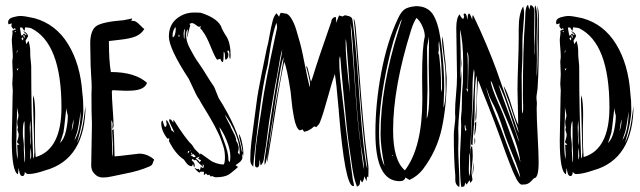

<svg xmlns="http://www.w3.org/2000/svg" viewBox="-20 -736 2603 781"><path d="M64 -671Q80 -671 120 -662Q207 -638 257 -556.5Q307 -475 315 -357Q319 -328 319 -289Q319 -245 297 -168L293 -155Q315 -194 326 -292Q326 -293 326.5 -294.5Q327 -296 327 -297Q327 -299 327.5 -303Q328 -307 328 -309Q328 -88 164 -43Q121 -28 95 -28Q87 -28 81 -37Q81 -35 80.5 -32Q80 -29 79.5 -27.5Q79 -26 78 -24Q77 -22 75.5 -21Q74 -20 71 -20Q66 -20 63 -25Q60 -30 58 -41Q56 -52 56 -53Q54 -35 53 -27Q28 -39 28 -165Q28 -193 29.5 -247.5Q31 -302 31 -330V-336Q31 -341 31.5 -351.5Q32 -362 32 -368Q32 -373 31 -381.5Q30 -390 30 -394Q30 -400 31 -414Q32 -428 32 -434Q32 -443 31 -460.5Q30 -478 30 -487Q32 -499 32 -507Q32 -519 30 -541.5Q28 -564 28 -575Q28 -580 29.5 -589Q31 -598 31 -602Q31 -604 30.5 -607Q30 -610 30 -611L45 -617L38 -623V-616Q31 -619 26 -630Q28 -638 28 -641Q25 -640 15 -637Q13 -641 13 -645Q13 -660 31.5 -665.5Q50 -671 64 -671ZM70 -624H61Q62 -621 63.5 -608Q65 -595 68 -590Q69 -591 71 -593Q73 -595 75 -596.5Q77 -598 78 -600L86 -592Q86 -594 88 -596Q80 -602 74 -610Q94 -601 94 -588L84 -571Q84 -568 87 -556L96 -570Q103 -547 103 -527V-514Q103 -506 105 -489Q107 -472 107 -463V-454Q107 -283 115 -91Q119 -96 119 -104Q119 -112 120 -116Q114 -332 114 -333Q114 -337 116 -349Q123 -321 123 -271Q123 -258 122.5 -238.5Q122 -219 122 -214V-181Q122 -139 125 -97Q230 -128 230 -299Q230 -560 107 -621Q104 -623 82 -625Q82 -618 79 -610Q72 -622 70 -624ZM44 -607Q44 -610 41 -610Q40 -609 40 -607Q40 -605 42 -605Q44 -605 44 -607ZM82 -580Q80 -590 78 -595Q76 -591 74 -590ZM74 -585 67 -579 73 -571Q75 -577 75 -579L74 -581Q74 -583 74 -585ZM50 -534 47 -520 51 -527Q51 -528 50.5 -530.5Q50 -533 50 -534ZM51 -449 55 -458Q51 -456 48 -456ZM49 -302V-266Q49 -257 48 -239.5Q47 -222 47 -212V-179Q47 -176 46.5 -169.5Q46 -163 46 -160Q46 -112 51 -88Q51 -92 51.5 -99Q52 -106 52 -109Q52 -115 51 -127.5Q50 -140 50 -147Q56 -147 59 -148Q51 -154 49 -158Q50 -161 53 -171Q56 -181 56 -188Q56 -192 53.5 -199.5Q51 -207 51 -210Q51 -212 53 -216Q50 -228 50 -241Q50 -244 52.5 -252.5Q55 -261 55 -265Q55 -272 52 -284Q49 -296 49 -302ZM256 -265Q256 -266 253 -277.5Q250 -289 250 -297Q248 -283 244.5 -248.5Q241 -214 238 -197Q236 -189 231 -174.5Q226 -160 224 -154Q241 -170 248.5 -204Q256 -238 256 -265ZM283 -165Q308 -205 308 -283Q302 -235 297 -212Q296 -204 290.5 -189Q285 -174 283 -165ZM279 -244V-251Q275 -235 271 -203Q279 -224 279 -244ZM105 -217Q105 -222 104 -231.5Q103 -241 103 -246Q101 -226 101 -217Q101 -206 102 -181Q103 -156 103 -144Q105 -154 105 -159Q105 -163 104.5 -171Q104 -179 104 -183V-194Q104 -197 104.5 -205Q105 -213 105 -217ZM80 -223Q80 -237 79 -244Q73 -232 73 -200V-189Q73 -182 75 -167.5Q77 -153 77 -146V-125Q77 -116 78.5 -99.5Q80 -83 80 -75Q82 -79 82 -87V-107Q82 -114 81 -128Q80 -142 80 -148ZM107 -102Q107 -106 106.5 -118Q106 -130 105 -136Q103 -118 103 -107Q103 -93 104 -86Q107 -94 107 -102Z M484 -654Q516 -660 518 -661Q516 -657 514 -651H523Q533 -651 549 -634.5Q565 -618 567 -618Q555 -598 533 -588.5Q511 -579 469.5 -574.5Q428 -570 423 -569Q423 -487 431 -443Q529 -443 578 -399Q568 -367 503 -367H486Q478 -367 463 -368Q448 -369 441 -369Q435 -369 435 -364Q435 -339 438.5 -292Q442 -245 442 -223Q442 -219 437 -211Q437 -215 437.5 -221Q438 -227 438 -230Q438 -240 433 -247V-237Q433 -222 434.5 -187.5Q436 -153 436 -137V-117Q436 -105 437 -99Q439 -106 439 -120V-149Q439 -158 437.5 -178Q436 -198 436 -207Q439 -208 442 -211Q444 -193 446 -100Q465 -101 499.5 -105.5Q534 -110 546 -111Q579 -111 607 -87Q606 -84 604.5 -80.5Q603 -77 602.5 -75.5Q602 -74 601 -71.5Q600 -69 599.5 -68Q599 -67 597.5 -65.5Q596 -64 595 -63Q594 -62 592 -61Q590 -60 588 -59Q565 -49 541 -42Q517 -35 483.5 -28.5Q450 -22 433 -18Q416 -14 399 -14Q380 -14 368 -25.5Q356 -37 353.5 -46.5Q351 -56 351 -62Q351 -63 354 -231Q352 -272 352 -353Q352 -358 352.5 -367Q353 -376 353 -381Q353 -395 350.5 -434Q348 -473 348 -505Q348 -516 347.5 -533.5Q347 -551 347 -558Q347 -611 370.5 -629Q394 -647 484 -654Z M769 -685Q788 -685 797 -684Q869 -661 882 -622Q882 -620 889.5 -606.5Q897 -593 901 -588Q918 -560 918 -511Q918 -501 916 -496Q912 -500 913 -514Q914 -528 908 -531Q905 -530 905 -527Q905 -525 907 -521.5Q909 -518 909 -515Q909 -496 897 -493Q895 -497 895 -509.5Q895 -522 890 -526Q890 -494 887 -484Q883 -484 881.5 -486Q880 -488 878.5 -491.5Q877 -495 876 -497Q874 -497 869.5 -495Q865 -493 864 -493Q857 -497 838 -544Q819 -591 805 -608Q804 -611 800 -615Q796 -619 794 -622L798 -630Q792 -627 790 -627Q786 -627 777.5 -634Q769 -641 763 -642Q752 -642 751 -637Q752 -636 753 -635Q754 -634 754 -633Q753 -628 748.5 -613Q744 -598 744 -587H742Q742 -597 744 -617Q737 -611 737 -595Q737 -581 741 -566.5Q745 -552 755.5 -533.5Q766 -515 770.5 -506.5Q775 -498 790.5 -476Q806 -454 806 -453Q841 -396 849 -386Q852 -382 859.5 -362Q867 -342 869 -338Q949 -212 964 -119L966 -118Q966 -131 959 -155Q952 -179 952 -191Q959 -182 964.5 -156Q970 -130 970 -115Q970 -112 969.5 -107Q969 -102 969 -100Q969 -101 968.5 -103.5Q968 -106 967 -107.5Q966 -109 965 -109Q965 -107 965.5 -102.5Q966 -98 966 -96Q966 -90 963 -85.5Q960 -81 958 -79Q956 -77 948 -71Q940 -65 938 -64L948 -57Q948 -56 938.5 -48Q929 -40 919 -32L909 -25Q890 -15 859 -15Q850 -15 844 -20Q843 -20 837 -18Q833 -24 831 -26Q830 -25 826 -23Q824 -24 821.5 -26.5Q819 -29 817 -31Q815 -25 809 -25Q809 -27 809.5 -31Q810 -35 810 -37Q808 -37 803 -37.5Q798 -38 796 -38L792 -34Q788 -34 780.5 -41.5Q773 -49 771 -54Q777 -50 781 -48Q782 -48 784.5 -48.5Q787 -49 789 -49Q790 -48 790 -46Q790 -44 791 -43Q795 -46 795.5 -51.5Q796 -57 797 -59Q800 -53 807 -53Q809 -57 809 -61Q809 -66 804 -68Q804 -66 805 -62.5Q806 -59 806 -57Q787 -73 777 -86Q776 -86 774 -85Q772 -84 771 -84Q769 -86 763 -90L760 -84Q772 -74 772 -64Q772 -57 771 -57Q769 -57 768 -59.5Q767 -62 766.5 -65Q766 -68 765 -69Q764 -67 763 -64Q762 -60 759 -60Q753 -60 748 -63.5Q743 -67 740.5 -70Q738 -73 733.5 -79Q729 -85 728 -87Q693 -110 668 -161Q667 -162 667 -163Q667 -164 668 -168Q669 -172 669 -173Q668 -173 665 -172.5Q662 -172 661 -172Q636 -204 636 -234Q636 -243 641 -246Q642 -243 645 -233.5Q648 -224 651 -219Q658 -222 658 -231Q658 -232 657 -236.5Q656 -241 656 -243Q656 -246 658 -248Q664 -241 670.5 -225.5Q677 -210 677 -206Q684 -202 690 -196Q668 -240 668 -246Q668 -251 671 -251Q675 -251 679.5 -244.5Q684 -238 685 -237Q685 -249 686 -249Q736 -170 759 -149Q762 -146 768 -136Q770 -131 781 -121Q792 -111 793 -107Q794 -108 795 -109.5Q796 -111 796 -112Q802 -108 815 -98.5Q828 -89 836.5 -83Q845 -77 860 -72Q875 -67 890 -67Q895 -74 895 -96Q895 -107 893.5 -119Q892 -131 887 -145Q882 -159 878.5 -169.5Q875 -180 866.5 -197Q858 -214 854 -222Q850 -230 839 -249Q828 -268 825 -273Q822 -278 809.5 -298.5Q797 -319 796 -321Q795 -323 791.5 -329.5Q788 -336 785 -339Q781 -344 766 -377Q751 -410 748 -415Q667 -539 667 -587Q667 -634 698 -659.5Q729 -685 769 -685ZM695 -624 693 -625Q682 -611 682 -591Q682 -586 683 -584Q695 -589 695 -624ZM728 -582Q728 -580 730 -578Q730 -584 731 -597.5Q732 -611 732 -619Q727 -614 727 -596ZM710 -590Q710 -595 707 -595Q706 -593 706 -590Q706 -586 708 -586Q710 -586 710 -590ZM907 -252 895 -270Q898 -260 904 -248.5Q910 -237 914.5 -229Q919 -221 919 -218Q920 -215 930.5 -195.5Q941 -176 941 -162Q944 -160 947.5 -149.5Q951 -139 951 -136Q951 -121 947 -117Q950 -111 954 -107Q955 -110 955 -117Q955 -175 907 -252ZM917 -99Q917 -128 902 -164.5Q887 -201 872 -219Q875 -204 892 -159.5Q909 -115 909 -89Q909 -79 915 -77Q917 -91 917 -99ZM756 -124H754V-121L757 -123ZM751 -120Q750 -120 748 -121Q746 -122 745 -122Q744 -118 744 -111Q747 -114 751 -120ZM762 -112Q762 -115 758 -115Q757 -114 757 -113Q757 -110 760 -110Q762 -110 762 -112ZM767 -109H766Q760 -108 755 -105Q759 -102 769 -96L777 -100Q771 -104 767 -109ZM786 -90 792 -99Q778 -94 776 -91Q777 -90 783 -86Q789 -82 792 -76Q797 -81 798 -84Z M1115 -668Q1120 -681 1122 -684Q1124 -684 1130.5 -682.5Q1137 -681 1141 -681Q1152 -681 1164 -662.5Q1176 -644 1184.5 -616.5Q1193 -589 1200 -563Q1207 -537 1211.5 -515Q1216 -493 1216 -492Q1233 -405 1240 -382Q1241 -385 1241 -392Q1241 -405 1233.5 -434Q1226 -463 1225 -467Q1229 -467 1232.5 -455Q1236 -443 1239.5 -426Q1243 -409 1245 -404Q1248 -410 1255 -432Q1270 -483 1328 -649Q1328 -656 1333.5 -661.5Q1339 -667 1346 -667Q1348 -651 1348 -643Q1351 -653 1359 -673L1374 -669Q1380 -673 1384 -674Q1386 -673 1392 -672Q1398 -671 1400.5 -670Q1403 -669 1406.5 -667Q1410 -665 1411.5 -661.5Q1413 -658 1414 -653Q1427 -560 1439.5 -375.5Q1452 -191 1464 -103Q1469 -63 1474 -50Q1474 -57 1469 -92Q1456 -193 1442 -379Q1428 -565 1423 -619Q1423 -624 1421 -637Q1419 -650 1419 -657V-662Q1426 -643 1428 -611Q1433 -557 1441 -448.5Q1449 -340 1456.5 -254.5Q1464 -169 1474 -93Q1479 -61 1479 -52Q1479 -27 1478 -15L1473 -18L1471 1L1462 -19Q1460 -2 1453 6Q1453 5 1445 -5Q1445 -2 1444.5 3.5Q1444 9 1443.5 12Q1443 15 1440.5 18Q1438 21 1432 23Q1423 0 1418 -25Q1413 -50 1407.5 -91.5Q1402 -133 1400 -143Q1391 -204 1380.5 -322Q1370 -440 1368 -455Q1368 -459 1366.5 -478Q1365 -497 1363 -508Q1360 -499 1360 -491Q1360 -459 1363.5 -421.5Q1367 -384 1373 -337.5Q1379 -291 1381 -269Q1387 -205 1412 -29L1414 -14Q1414 -9 1417 2.5Q1420 14 1420 20H1419Q1418 21 1417 21Q1383 21 1358 -284V-289Q1358 -290 1357.5 -293Q1357 -296 1357 -297Q1348 -403 1342 -435Q1331 -405 1313 -339Q1295 -273 1282 -240Q1279 -231 1267 -219L1258 -222Q1238 -203 1217 -200Q1217 -201 1214 -204.5Q1211 -208 1210 -210Q1204 -206 1199 -206Q1192 -209 1186 -222.5Q1180 -236 1176 -256.5Q1172 -277 1169.5 -295.5Q1167 -314 1165 -335.5Q1163 -357 1162 -364Q1147 -462 1136 -484Q1120 -412 1099.5 -279Q1079 -146 1073 -113Q1068 -79 1066 -75Q1066 -101 1075.5 -153.5Q1085 -206 1087 -224Q1092 -270 1108.5 -356Q1125 -442 1127 -457Q1133 -490 1134 -503Q1126 -487 1118.5 -438.5Q1111 -390 1109 -381Q1103 -347 1092.5 -274.5Q1082 -202 1076 -166Q1074 -156 1071 -130.5Q1068 -105 1064.5 -88.5Q1061 -72 1057 -65Q1056 -69 1056 -79Q1056 -88 1067 -157Q1097 -366 1121 -490Q1128 -525 1128 -535Q1123 -519 1119.5 -500.5Q1116 -482 1112.5 -459Q1109 -436 1106 -422Q1100 -395 1092 -345.5Q1084 -296 1080 -274Q1075 -248 1068.5 -194Q1062 -140 1057 -114Q1056 -110 1054.5 -97.5Q1053 -85 1050 -77Q1047 -69 1040 -63Q1038 -80 1035 -88V-74Q1035 -55 1025 -55Q1017 -55 1017 -69Q1017 -101 1021 -139Q1025 -177 1034 -230.5Q1043 -284 1045 -301Q1058 -396 1100 -590L1106 -618Q1107 -621 1107 -627Q1107 -635 1104 -643Q1095 -618 1088.5 -588Q1082 -558 1076.5 -521Q1071 -484 1069 -472Q1050 -399 1035 -276Q1012 -91 1010 -58Q998 -69 998 -86Q998 -120 1002.5 -158.5Q1007 -197 1013.5 -243Q1020 -289 1023 -314Q1028 -357 1044.5 -437Q1061 -517 1065 -538Q1070 -554 1076 -589Q1082 -624 1088.5 -649Q1095 -674 1105 -682ZM1411 -609Q1411 -615 1406 -640Q1406 -626 1417 -486Q1419 -460 1424.5 -380.5Q1430 -301 1435 -248Q1440 -195 1447 -145Q1448 -139 1452 -102.5Q1456 -66 1461 -47Q1461 -67 1454.5 -104.5Q1448 -142 1447 -150Q1438 -218 1432 -294.5Q1426 -371 1420.5 -464.5Q1415 -558 1411 -609ZM1390 -550Q1390 -551 1389 -562Q1388 -573 1387 -578Q1386 -573 1386 -563Q1386 -532 1388.5 -499.5Q1391 -467 1396 -421.5Q1401 -376 1402 -359V-367Q1402 -400 1396.5 -464.5Q1391 -529 1390 -550Z M1599 -661Q1611 -687 1625 -697.5Q1639 -708 1672 -711Q1718 -711 1740 -679Q1762 -646 1772 -577Q1772 -573 1773.5 -566Q1775 -559 1775 -556Q1787 -458 1787 -381Q1787 -368 1785.5 -341.5Q1784 -315 1784 -302V-297Q1793 -325 1793 -375Q1793 -386 1792.5 -407Q1792 -428 1792 -437Q1792 -459 1785 -506.5Q1778 -554 1778 -578Q1778 -584 1779 -587Q1783 -572 1785.5 -543Q1788 -514 1789 -506Q1792 -489 1794 -457.5Q1796 -426 1797 -419Q1797 -305 1777 -213.5Q1757 -122 1700 -47Q1679 -20 1646 -4L1629 -14Q1625 1 1606 1Q1507 1 1507 -195Q1507 -315 1531 -441.5Q1555 -568 1599 -661ZM1708 -588Q1708 -607 1698 -629.5Q1688 -652 1674 -663Q1662 -645 1652 -613Q1579 -380 1579 -206Q1579 -84 1627 -43Q1698 -136 1698 -334Q1698 -349 1697.5 -379Q1697 -409 1697 -424Q1697 -542 1708 -588ZM1602 -616Q1614 -653 1615 -658Q1609 -651 1606 -641Q1579 -578 1558 -480Q1522 -319 1522 -197Q1522 -103 1544 -61Q1528 -139 1528 -191Q1528 -382 1602 -616ZM1725 -568Q1725 -581 1724 -587Q1724 -579 1720.5 -563Q1717 -547 1717 -540Q1717 -511 1718 -453.5Q1719 -396 1719 -368Q1719 -350 1717.5 -315Q1716 -280 1716 -262V-253Q1726 -280 1726 -350V-358Q1726 -376 1725 -412Q1724 -448 1724 -466Q1724 -483 1724.5 -517Q1725 -551 1725 -568ZM1774 -375Q1774 -371 1776 -361Q1778 -369 1778 -385Q1778 -479 1766 -569Q1764 -559 1764 -553Q1764 -550 1764.5 -544Q1765 -538 1765 -535Q1765 -530 1763 -522.5Q1761 -515 1761 -511Q1761 -513 1763 -516.5Q1765 -520 1765 -523Q1774 -446 1774 -394ZM1578 -103Q1578 -105 1575 -105Q1574 -104 1574 -102Q1578 -102 1578 -103Z M2128 -716 2133 -697 2138 -716Q2154 -710 2154 -688Q2154 -674 2153.5 -645Q2153 -616 2153 -602Q2153 -594 2153.5 -576Q2154 -558 2154 -550Q2154 -546 2153.5 -537Q2153 -528 2153 -523Q2153 -521 2153.5 -516.5Q2154 -512 2154 -510Q2157 -566 2157 -679Q2157 -684 2156 -691.5Q2155 -699 2155 -703Q2155 -707 2157 -715Q2165 -699 2165 -658Q2165 -646 2164 -621Q2163 -596 2163 -583Q2163 -563 2163.5 -534.5Q2164 -506 2164 -491Q2164 -485 2163.5 -468.5Q2163 -452 2163 -444Q2163 -431 2164 -425Q2167 -472 2167 -538Q2167 -545 2166.5 -561Q2166 -577 2166 -585Q2166 -600 2167 -629Q2168 -658 2168 -672Q2168 -678 2167 -691.5Q2166 -705 2166 -712Q2172 -694 2172 -664V-590Q2172 -458 2167 -382Q2167 -376 2164.5 -360.5Q2162 -345 2162 -338Q2162 -334 2163 -327Q2164 -320 2164 -317Q2164 -313 2163.5 -305.5Q2163 -298 2163 -294Q2163 -257 2167 -183.5Q2171 -110 2171 -75Q2171 -11 2152 -11Q2149 -8 2143.5 -2Q2138 4 2136 5.5Q2134 7 2129 10Q2124 13 2118 14Q2112 15 2103 15Q2093 15 2080.5 -8.5Q2068 -32 2053 -72Q2038 -112 2037 -114Q1990 -248 1944 -360Q1942 -364 1935.5 -382.5Q1929 -401 1924 -410Q1918 -316 1918 -269Q1918 -251 1915 -242Q1914 -249 1914 -262Q1920 -321 1920 -412Q1920 -419 1918 -429Q1911 -396 1911 -318V-291Q1911 -255 1906.5 -208.5Q1902 -162 1902 -146Q1896 -146 1896 -153Q1896 -187 1899 -226Q1900 -257 1905 -331.5Q1910 -406 1910 -441Q1910 -445 1908 -455Q1902 -428 1902 -372Q1902 -316 1900 -289Q1899 -279 1897.5 -231.5Q1896 -184 1894 -145Q1892 -106 1889 -106Q1889 -101 1888 -80.5Q1887 -60 1887 -51Q1887 -29 1889 -19Q1893 -32 1893 -54Q1893 -63 1892.5 -80Q1892 -97 1892 -105Q1892 -135 1900 -143Q1903 -126 1903 -101Q1903 -91 1900.5 -67Q1898 -43 1898 -32Q1898 -28 1900 -18Q1902 -8 1902 -4Q1900 0 1894 8Q1892 5 1890 -3L1878 15L1872 6Q1872 8 1871.5 11.5Q1871 15 1870.5 16Q1870 17 1869.5 19Q1869 21 1867.5 22Q1866 23 1863 23.5Q1860 24 1856 24Q1851 -13 1851 -88Q1851 -112 1853.5 -157.5Q1856 -203 1856 -225Q1856 -229 1855.5 -239Q1855 -249 1855 -254Q1859 -287 1859 -327.5Q1859 -368 1863 -401Q1863 -413 1863.5 -440Q1864 -467 1864 -481Q1864 -569 1851 -616Q1851 -602 1852 -579.5Q1853 -557 1853.5 -538.5Q1854 -520 1854 -504Q1854 -494 1853.5 -474Q1853 -454 1853 -444Q1853 -439 1853.5 -429Q1854 -419 1854 -414Q1855 -421 1855.5 -433.5Q1856 -446 1856 -450Q1857 -442 1857 -427Q1857 -382 1850.5 -308Q1844 -234 1844 -213Q1844 -206 1844.5 -192.5Q1845 -179 1845 -172Q1845 -165 1844.5 -151Q1844 -137 1844 -130Q1844 -106 1846.5 -57Q1849 -8 1849 15Q1849 17 1848.5 20.5Q1848 24 1848 25Q1832 16 1832 -3V-22Q1826 -86 1826 -188Q1826 -201 1829 -224.5Q1832 -248 1832 -259Q1832 -262 1831.5 -268.5Q1831 -275 1831 -278Q1831 -311 1835 -351.5Q1839 -392 1839 -428Q1839 -459 1837.5 -525.5Q1836 -592 1836 -622Q1836 -664 1850 -678Q1852 -668 1864 -658Q1865 -660 1868 -668Q1866 -674 1866 -677Q1866 -681 1870 -681Q1874 -681 1876 -677Q1878 -673 1879.5 -665Q1881 -657 1882 -655Q1882 -681 1888 -681Q1892 -681 1900 -658L1901 -655V-662Q1901 -671 1904 -675Q1932 -618 1958 -556Q1984 -494 1999.5 -451Q2015 -408 2041 -333Q2067 -258 2082 -215Q2083 -211 2090 -195Q2089 -209 2074 -250Q2070 -261 2060 -292.5Q2050 -324 2043 -340Q2030 -376 2029 -386Q2044 -363 2061.5 -303.5Q2079 -244 2088 -229Q2088 -254 2086.5 -300.5Q2085 -347 2085 -370Q2085 -411 2087.5 -476Q2090 -541 2090 -583V-620Q2090 -680 2108 -710Q2112 -694 2112 -684Q2112 -666 2108.5 -626.5Q2105 -587 2105 -567V-519Q2105 -497 2103.5 -467.5Q2102 -438 2102 -430Q2102 -418 2102.5 -370.5Q2103 -323 2103 -298Q2103 -282 2105 -274Q2108 -279 2108 -293V-303Q2108 -310 2107.5 -324Q2107 -338 2107 -346Q2107 -546 2116 -653Q2116 -656 2116.5 -668.5Q2117 -681 2117.5 -688.5Q2118 -696 2120.5 -705Q2123 -714 2128 -716ZM1886 -493Q1886 -519 1880 -525Q1883 -505 1883 -467V-424Q1883 -416 1882.5 -399Q1882 -382 1882 -373L1876 -376L1883 -361Q1883 -382 1884.5 -426.5Q1886 -471 1886 -493ZM1855 -473Q1855 -477 1855.5 -487Q1856 -497 1856 -502Q1856 -498 1856.5 -490.5Q1857 -483 1857 -480Q1857 -476 1856.5 -469Q1856 -462 1856 -459Q1856 -461 1855.5 -465.5Q1855 -470 1855 -473ZM1990 -375Q1989 -379 1987 -384Q1985 -389 1984 -392Q1983 -395 1981 -399.5Q1979 -404 1976 -407Q1978 -382 2008 -314L2016 -296Q2033 -257 2060 -180Q2087 -103 2097 -76Q2092 -117 2074.5 -166.5Q2057 -216 2029 -280Q2001 -344 1990 -375ZM2075 -211Q2068 -231 2055.5 -271Q2043 -311 2031.5 -341.5Q2020 -372 2008 -392Q2017 -360 2078 -197Q2079 -194 2083.5 -179.5Q2088 -165 2092 -158Q2091 -165 2075 -211ZM1977 -330Q1972 -339 1966.5 -356Q1961 -373 1957 -380Q1966 -349 1974.5 -324.5Q1983 -300 1996.5 -266.5Q2010 -233 2018 -213Q2073 -61 2096 -14Q2096 -22 2090 -40.5Q2084 -59 2078 -74.5Q2072 -90 2061 -116.5Q2050 -143 2047 -152Q2037 -176 2026.5 -209.5Q2016 -243 2005 -271Q1994 -299 1977 -330ZM1917 -242V-228Q1917 -213 1911 -183Q1911 -185 1910.5 -188.5Q1910 -192 1910 -194Q1910 -203 1912 -221Q1912 -225 1911.5 -228Q1911 -231 1911 -232V-234Q1911 -236 1917 -242ZM1872 -229 1870 -224Q1870 -214 1873 -203Q1875 -206 1878 -208Q1874 -213 1872 -229ZM1910 -163Q1910 -172 1911 -177Q1913 -169 1913 -164Q1913 -158 1911 -148Q1910 -153 1910 -163ZM1902 -24Q1904 -64 1907 -75Q1907 -38 1902 -24Z M2293 -671Q2309 -671 2349 -662Q2436 -638 2486 -556.5Q2536 -475 2544 -357Q2548 -328 2548 -289Q2548 -245 2526 -168L2522 -155Q2544 -194 2555 -292Q2555 -293 2555.5 -294.5Q2556 -296 2556 -297Q2556 -299 2556.5 -303Q2557 -307 2557 -309Q2557 -88 2393 -43Q2350 -28 2324 -28Q2316 -28 2310 -37Q2310 -35 2309.5 -32Q2309 -29 2308.5 -27.5Q2308 -26 2307 -24Q2306 -22 2304.5 -21Q2303 -20 2300 -20Q2295 -20 2292 -25Q2289 -30 2287 -41Q2285 -52 2285 -53Q2283 -35 2282 -27Q2257 -39 2257 -165Q2257 -193 2258.5 -247.5Q2260 -302 2260 -330V-336Q2260 -341 2260.5 -351.5Q2261 -362 2261 -368Q2261 -373 2260 -381.5Q2259 -390 2259 -394Q2259 -400 2260 -414Q2261 -428 2261 -434Q2261 -443 2260 -460.5Q2259 -478 2259 -487Q2261 -499 2261 -507Q2261 -519 2259 -541.5Q2257 -564 2257 -575Q2257 -580 2258.5 -589Q2260 -598 2260 -602Q2260 -604 2259.5 -607Q2259 -610 2259 -611L2274 -617L2267 -623V-616Q2260 -619 2255 -630Q2257 -638 2257 -641Q2254 -640 2244 -637Q2242 -641 2242 -645Q2242 -660 2260.5 -665.5Q2279 -671 2293 -671ZM2299 -624H2290Q2291 -621 2292.5 -608Q2294 -595 2297 -590Q2298 -591 2300 -593Q2302 -595 2304 -596.5Q2306 -598 2307 -600L2315 -592Q2315 -594 2317 -596Q2309 -602 2303 -610Q2323 -601 2323 -588L2313 -571Q2313 -568 2316 -556L2325 -570Q2332 -547 2332 -527V-514Q2332 -506 2334 -489Q2336 -472 2336 -463V-454Q2336 -283 2344 -91Q2348 -96 2348 -104Q2348 -112 2349 -116Q2343 -332 2343 -333Q2343 -337 2345 -349Q2352 -321 2352 -271Q2352 -258 2351.5 -238.5Q2351 -219 2351 -214V-181Q2351 -139 2354 -97Q2459 -128 2459 -299Q2459 -560 2336 -621Q2333 -623 2311 -625Q2311 -618 2308 -610Q2301 -622 2299 -624ZM2273 -607Q2273 -610 2270 -610Q2269 -609 2269 -607Q2269 -605 2271 -605Q2273 -605 2273 -607ZM2311 -580Q2309 -590 2307 -595Q2305 -591 2303 -590ZM2303 -585 2296 -579 2302 -571Q2304 -577 2304 -579L2303 -581Q2303 -583 2303 -585ZM2279 -534 2276 -520 2280 -527Q2280 -528 2279.5 -530.5Q2279 -533 2279 -534ZM2280 -449 2284 -458Q2280 -456 2277 -456ZM2278 -302V-266Q2278 -257 2277 -239.5Q2276 -222 2276 -212V-179Q2276 -176 2275.5 -169.5Q2275 -163 2275 -160Q2275 -112 2280 -88Q2280 -92 2280.5 -99Q2281 -106 2281 -109Q2281 -115 2280 -127.5Q2279 -140 2279 -147Q2285 -147 2288 -148Q2280 -154 2278 -158Q2279 -161 2282 -171Q2285 -181 2285 -188Q2285 -192 2282.5 -199.5Q2280 -207 2280 -210Q2280 -212 2282 -216Q2279 -228 2279 -241Q2279 -244 2281.5 -252.5Q2284 -261 2284 -265Q2284 -272 2281 -284Q2278 -296 2278 -302ZM2485 -265Q2485 -266 2482 -277.5Q2479 -289 2479 -297Q2477 -283 2473.5 -248.5Q2470 -214 2467 -197Q2465 -189 2460 -174.5Q2455 -160 2453 -154Q2470 -170 2477.5 -204Q2485 -238 2485 -265ZM2512 -165Q2537 -205 2537 -283Q2531 -235 2526 -212Q2525 -204 2519.5 -189Q2514 -174 2512 -165ZM2508 -244V-251Q2504 -235 2500 -203Q2508 -224 2508 -244ZM2334 -217Q2334 -222 2333 -231.5Q2332 -241 2332 -246Q2330 -226 2330 -217Q2330 -206 2331 -181Q2332 -156 2332 -144Q2334 -154 2334 -159Q2334 -163 2333.5 -171Q2333 -179 2333 -183V-194Q2333 -197 2333.5 -205Q2334 -213 2334 -217ZM2309 -223Q2309 -237 2308 -244Q2302 -232 2302 -200V-189Q2302 -182 2304 -167.5Q2306 -153 2306 -146V-125Q2306 -116 2307.5 -99.5Q2309 -83 2309 -75Q2311 -79 2311 -87V-107Q2311 -114 2310 -128Q2309 -142 2309 -148ZM2336 -102Q2336 -106 2335.5 -118Q2335 -130 2334 -136Q2332 -118 2332 -107Q2332 -93 2333 -86Q2336 -94 2336 -102Z"/></svg>

Font: Because We Create
Style: Regular
Weight: 400
Designer: Liz Wetzel, Aaron Williamson, Russ McMullin
Foundry: Red Hat
Version: Version 1.000